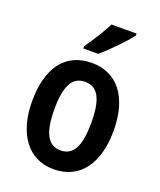

<svg xmlns="http://www.w3.org/2000/svg" viewBox="-143 -856 798 956"><g transform="rotate(20 256.0 -378.0)"><path d="M414 -756V-766H281C259 -721 224 -667 190 -618V-606H269C315 -645 386 -718 414 -756ZM472 -272C472 -454 387 -553 257 -553C112 -553 40 -445 40 -272C40 -106 117 10 255 10C402 10 472 -108 472 -272ZM158 -272C158 -394 187 -453 256 -453C325 -453 354 -394 354 -272C354 -150 325 -90 256 -90C188 -90 158 -151 158 -272Z"/></g></svg>

Font: Noto Sans Gurmukhi UI Condensed SemiBold
Style: Regular
Weight: 600
Width: 3
Designer: Jelle Bosma - Monotype Design Team
Foundry: Monotype Imaging Inc.
Version: Version 2.004